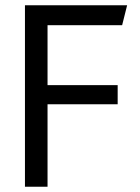

<svg xmlns="http://www.w3.org/2000/svg" viewBox="-20 -711 534 731"><path d="M75 0V-691H464L445 -615H161V-387H428V-314H161V0Z"/></svg>

Font: Average Sans
Style: Regular
Weight: 400
Designer: Eduardo Rodriguez Tunni
Foundry: Eduardo Rodriguez Tunni
Version: Version 1.001